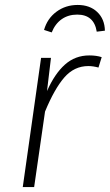

<svg xmlns="http://www.w3.org/2000/svg" viewBox="-20 -756 444 776"><path d="M391 -525 378 -483Q356 -489 337 -489Q280 -489 240 -443Q200 -397 162 -305L118 0H72L146 -522H186L170 -388Q201 -458 242.5 -495Q284 -532 341 -532Q370 -532 391 -525ZM158 -635Q171 -681 208 -708.5Q245 -736 294 -736Q343 -736 373 -707.5Q403 -679 404 -632L371 -628Q360 -697 292 -697Q256 -697 229.5 -678.5Q203 -660 189 -625Z"/></svg>

Font: Fira Sans ExtraLight
Style: Italic
Weight: 275
Italic angle: -8°
Designer: Carrois Corporate & Edenspiekermann AG
Foundry: Carrois Corporate GbR & Edenspiekermann AG
Version: Version 4.203